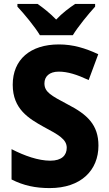

<svg xmlns="http://www.w3.org/2000/svg" viewBox="-20 -951 557 981"><path d="M184 -771H352C378 -814 433 -881 466 -917V-931H364C333 -910 299 -885 267 -851C235 -884 202 -910 172 -931H69V-917C103 -881 159 -813 184 -771ZM483 -207C483 -313 426 -366 327 -417C240 -463 207 -481 207 -525C207 -560 232 -585 280 -585C326 -585 373 -570 433 -542L482 -674C416 -705 353 -724 281 -724C135 -724 45 -647 45 -518C45 -393 128 -345 203 -303C280 -262 321 -239 321 -196C321 -158 296 -130 237 -130C176 -130 105 -155 39 -189V-34C100 -3 161 10 234 10C394 10 483 -81 483 -207Z"/></svg>

Font: Noto Sans Gujarati UI SemiCondensed ExtraBold
Style: Regular
Weight: 800
Width: 4
Designer: Jelle Bosma - Monotype Design Team, Universal Thirst
Foundry: Monotype Imaging Inc.
Version: Version 2.106